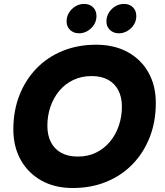

<svg xmlns="http://www.w3.org/2000/svg" viewBox="-20 -937 826 964"><path d="M345.1 7Q255.1 7 188 -30.5Q121 -68 84 -134.3Q47 -200.5 47 -287.6Q47 -380.8 77.5 -458.6Q107.9 -536.4 163.2 -593.4Q218.4 -650.5 294.7 -681.5Q371 -712.5 462.1 -712.5Q553.7 -712.5 621.2 -675.5Q688.8 -638.5 725.5 -572.7Q762.3 -507 762.3 -419.9Q762.3 -326.3 731.8 -248.2Q701.3 -170.1 645.8 -112.8Q590.3 -55.5 514 -24.3Q437.8 7 345.1 7ZM370.6 -150.9Q422 -150.9 462.7 -171Q503.3 -191 532.4 -226Q561.5 -261.1 576.7 -306.3Q592 -351.5 592 -401.4Q592 -449.2 574.3 -483.4Q556.5 -517.7 522.8 -536.4Q489.1 -555.1 439.8 -555.1Q388.9 -555.1 347.7 -535.3Q306.5 -515.5 277.7 -481Q248.9 -446.4 233.3 -401.2Q217.8 -356 217.8 -305.7Q217.8 -258.4 235.5 -223.4Q253.3 -188.4 287.5 -169.7Q321.8 -150.9 370.6 -150.9ZM376.4 -769.8Q349.7 -769.8 332 -786.7Q314.3 -803.6 314.3 -829.4Q314.3 -853.7 326.7 -873.6Q339.1 -893.6 359.3 -905.5Q379.5 -917.3 402.2 -917.3Q430.5 -917.3 447.4 -900.4Q464.3 -883.5 464.3 -856.7Q464.3 -820.8 437.6 -795.3Q410.8 -769.8 376.4 -769.8ZM576.4 -769.8Q549.7 -769.8 532 -786.7Q514.3 -803.6 514.3 -829.4Q514.3 -853.7 526.7 -873.6Q539.1 -893.6 559.3 -905.5Q579.5 -917.3 602.2 -917.3Q630.5 -917.3 647.4 -900.4Q664.3 -883.5 664.3 -856.7Q664.3 -820.8 637.6 -795.3Q610.8 -769.8 576.4 -769.8Z"/></svg>

Font: Poppins Variable
Style: Italic
Weight: 100
Italic angle: -10°
Designer: Jonny Pinhorn
Foundry: Indian Type Foundry
Version: Version 6.000